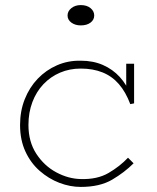

<svg xmlns="http://www.w3.org/2000/svg" viewBox="-20 -722 618 756"><path d="M298 14Q256 14 214 -2Q172 -18 136.5 -49Q101 -80 80 -125.5Q59 -171 59 -230Q59 -285 77.5 -331.5Q96 -378 128.5 -412Q161 -446 204.5 -465Q248 -484 298 -483Q347 -483 385.5 -466Q424 -449 451.5 -419Q479 -389 494 -349L477 -358V-471H508V-315L493 -312Q475 -360 448 -391Q421 -422 383.5 -437Q346 -452 298 -452Q254 -452 216.5 -436Q179 -420 151 -390.5Q123 -361 107.5 -320Q92 -279 92 -230Q92 -164 123 -116.5Q154 -69 201.5 -43.5Q249 -18 298 -17Q363 -15 407.5 -41Q452 -67 484 -101L506 -79Q470 -43 421.5 -14.5Q373 14 298 14ZM298 -622Q276 -622 261 -633Q246 -644 246 -661Q246 -678 261 -690Q276 -702 298 -702Q322 -702 336.5 -690Q351 -678 351 -661Q351 -644 336.5 -633Q322 -622 298 -622Z"/></svg>

Font: BioRhyme ExtraLight
Style: Regular
Weight: 250
Designer: Aoife Mooney
Foundry: Aoife Mooney Type
Version: Version 1.600;gftools[0.9.33]